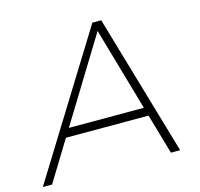

<svg xmlns="http://www.w3.org/2000/svg" viewBox="-132 -811 961 921"><g transform="rotate(-15 348.5 -350.0)"><path d="M652 0H606L548.5 -199.5H138L16 0H-30L403.5 -700H447.5ZM536.5 -241.5 417.5 -655 164 -241.5Z"/></g></svg>

Font: Argentum Sans ExtraLight
Style: Italic
Weight: 200
Italic angle: -11°
Designer: Julieta Ulanovsky (font), Cristiano Sobral (main changes and remaster)
Foundry: Julieta Ulanovsky (font), Cristiano Sobral (main changes and remaster)
Version: Version 2.007;June 15, 2022;FontCreator 14.0.0.2814 64-bit; 